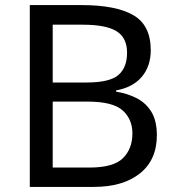

<svg xmlns="http://www.w3.org/2000/svg" viewBox="-20 -785 690 754"><path d="M301 -765Q435 -765 503.5 -725.5Q572 -686 572 -588Q572 -525 537 -483.5Q502 -442 436 -430V-425Q481 -418 517.5 -399Q554 -380 575 -345Q596 -310 596 -254Q596 -157 529.5 -104Q463 -51 348 -51H97V-765ZM319 -461Q411 -461 445 -490.5Q479 -520 479 -578Q479 -637 437.5 -662.5Q396 -688 305 -688H187V-461ZM187 -386V-127H331Q426 -127 463 -164Q500 -201 500 -261Q500 -317 461.5 -351.5Q423 -386 324 -386Z"/></svg>

Font: Noto Sans Tamil UI
Style: Regular
Weight: 400
Designer: Jelle Bosma - Monotype Design Team
Foundry: Monotype Imaging Inc.
Version: Version 2.004; ttfautohint (v1.8.4.7-5d5b)